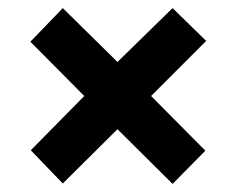

<svg xmlns="http://www.w3.org/2000/svg" viewBox="-20 -590 584 474"><path d="M406 -570 489 -489 353 -353 487 -218 406 -136 270 -271 135 -137 56 -219 188 -353 55 -487 135 -570 270 -437Z"/></svg>

Font: Noto Sans Arabic SemCond ExtBd
Style: Regular
Weight: 800
Width: 4
Designer: Monotype Design Team, Nadine Chahine, Nizar Qandah and Khaled Hosny
Foundry: Monotype Imaging Inc.
Version: Version 2.012; ttfautohint (v1.8.4.7-5d5b)